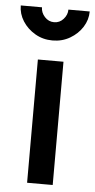

<svg xmlns="http://www.w3.org/2000/svg" viewBox="-81 -756 389 788"><g transform="rotate(5 114.0 -361.5)"><path d="M61.5 0V-507.8H167V0ZM114.3 -590.8Q74.7 -590.8 42.5 -609.6Q10.3 -628.4 -8.8 -658.4Q-27.8 -688.5 -27.8 -722.7H59.6Q59.6 -701.2 75.4 -683.6Q91.3 -666 114.3 -666Q137.2 -666 152.8 -683.6Q168.5 -701.2 168.5 -722.7H256.3Q256.3 -688.5 237.3 -658.4Q218.3 -628.4 186 -609.6Q153.8 -590.8 114.3 -590.8Z"/></g></svg>

Font: Giphurs Medium
Style: Regular
Weight: 500
Version: Version 0.920; ttfautohint (v1.8.4.7-5d5b)